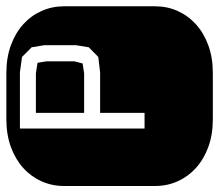

<svg xmlns="http://www.w3.org/2000/svg" viewBox="-66 -646 709 622"><g transform="rotate(-90 289.0 -334.5)"><path d="M364.3 -668.9Q413.6 -668.9 453.6 -654.3Q493.7 -639.6 521.7 -614.3Q549.8 -588.9 564.9 -554.9Q580.1 -521 580.1 -482.9V-186Q580.1 -147.9 564.9 -114Q549.8 -80.1 521.7 -54.7Q493.7 -29.3 453.6 -14.6Q413.6 0 364.3 0H213.9Q164.6 0 124.5 -14.6Q84.5 -29.3 56.4 -54.7Q28.3 -80.1 13.2 -114Q-2 -147.9 -2 -186V-482.9Q-2 -521 13.2 -554.9Q28.3 -588.9 56.4 -614.3Q84.5 -639.6 124.5 -654.3Q164.6 -668.9 213.9 -668.9ZM454.1 -545.9 447.3 -586.9 416 -618.2 366.2 -625H184.1V-221.2H234.9V-365.2H366.2L416 -371.1L447.3 -401.9L454.1 -443.8ZM395 -421.9 363.3 -417H234.9V-573.2H363.3L397 -567.9L401.9 -539.1V-449.2Z"/></g></svg>

Font: Monofett
Style: Regular
Weight: 400
Designer: vernon adams
Foundry: vernon adams
Version: Version 1.000